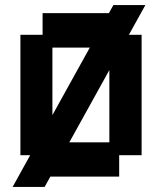

<svg xmlns="http://www.w3.org/2000/svg" viewBox="-20 -690 643 762"><path d="M30 52 430 -670H557L157 52ZM149 11V-74H61V-552H149V-638H453V-552H542V-74H453V11ZM188 -125H414V-501H188Z"/></svg>

Font: Pixelify Sans
Style: Bold
Weight: 700
Designer: Stefie Justprince
Foundry: Typecalism Foundryline
Version: Version 1.000